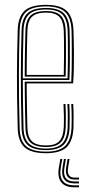

<svg xmlns="http://www.w3.org/2000/svg" viewBox="-20 -626 370 792"><path d="M170 6Q109 6 81.8 -18.1Q54.5 -42.2 53 -98Q51.2 -161.2 50.6 -215.1Q50 -269 50 -317Q50 -365 50.9 -410.1Q51.8 -455.2 53 -501Q54.5 -556.2 81.1 -581.1Q107.8 -606 170 -606Q228.2 -606 254.4 -581.9Q280.5 -557.8 283 -502Q283.2 -493.5 284 -469Q284.8 -444.5 285 -411.5Q285.2 -378.5 284.6 -344.2Q284 -310 281.5 -282H90Q90.2 -251.8 90.6 -222.4Q91 -193 91.6 -162.6Q92.2 -132.2 93 -99Q94.2 -60.2 111.8 -43.1Q129.2 -26 170 -26Q207.8 -26 224.4 -43.5Q241 -61 243 -100Q244 -119 243.6 -148.6Q243.2 -178.2 242 -197H250Q251.5 -173.2 251.6 -144Q251.8 -114.8 251 -99.5Q248.8 -56.8 229.9 -38.1Q211 -19.5 170 -19.5Q125.5 -19.5 105.9 -38Q86.2 -56.5 85 -98.8Q84 -137 83.4 -168.9Q82.8 -200.8 82.5 -230Q82.2 -259.2 82 -289H274Q275.2 -314.5 275.8 -347.6Q276.2 -380.8 276.1 -413Q276 -445.2 275.8 -469.5Q275.5 -493.8 275 -501.8Q272.8 -554.8 248 -577.1Q223.2 -599.5 170 -599.5Q111.2 -599.5 86.9 -575.9Q62.5 -552.2 61 -500.8Q59.8 -455 58.9 -409.8Q58 -364.5 58 -316.6Q58 -268.8 58.6 -215Q59.2 -161.2 61 -98.2Q62.2 -46 87.6 -23.2Q113 -0.5 170 -0.5Q223.5 -0.5 247.9 -23.2Q272.2 -46 275 -98.5Q275.5 -107.2 275.6 -124.9Q275.8 -142.5 275.4 -162.2Q275 -182 274 -197H282Q283.5 -174.8 283.6 -144.2Q283.8 -113.8 283 -98Q280 -42.2 253.8 -18.1Q227.5 6 170 6ZM170 -6.8Q117.2 -6.8 93.8 -28.1Q70.2 -49.5 69 -98.5Q67.2 -162 66.6 -215.9Q66 -269.8 66 -317.4Q66 -365 66.9 -409.9Q67.8 -454.8 69 -500.5Q70.2 -549.5 93.4 -571.4Q116.5 -593.2 170 -593.2Q220 -593.2 242.5 -571.9Q265 -550.5 267 -501.2Q267.5 -490.8 268 -455.5Q268.5 -420.2 268.2 -376.5Q268 -332.8 266.2 -296H74Q74 -253.2 74.8 -203.2Q75.5 -153.2 77 -98.8Q78.2 -53 99.9 -33.1Q121.5 -13.2 170 -13.2Q215.2 -13.2 235.9 -33.2Q256.5 -53.2 259 -99.2Q259.8 -112.8 259.6 -143.2Q259.5 -173.8 258 -197H266Q267.5 -174.5 267.6 -143.6Q267.8 -112.8 267 -98.8Q264.5 -49.5 241.9 -28.1Q219.2 -6.8 170 -6.8ZM74 -303H258.5Q260 -342.8 260.1 -384.4Q260.2 -426 259.9 -458.1Q259.5 -490.2 259 -501Q257 -546.5 236.8 -566.6Q216.5 -586.8 170 -586.8Q119.2 -586.8 98.8 -565.8Q78.2 -544.8 77 -500.2Q75.5 -449.8 74.8 -400.8Q74 -351.8 74 -303ZM82 -310Q82 -342.5 82.4 -372.5Q82.8 -402.5 83.4 -433.6Q84 -464.8 85 -500.2Q86.2 -543.2 106 -561.9Q125.8 -580.5 170 -580.5Q213.2 -580.5 231.2 -561.1Q249.2 -541.8 251 -500.8Q251.5 -488.5 251.9 -457.2Q252.2 -426 252.1 -386.6Q252 -347.2 250.8 -310ZM90 -317H243Q244 -354.8 244.1 -392.6Q244.2 -430.5 243.9 -459.8Q243.5 -489 243 -500.2Q241.2 -539.8 224.4 -556.9Q207.5 -574 170 -574Q129.5 -574 111.9 -556.8Q94.2 -539.5 93 -500Q92 -466 91.4 -435.4Q90.8 -404.8 90.5 -375.8Q90.2 -346.8 90 -317ZM236.8 30 230.8 65.5Q224.8 101.5 238.9 120Q253 138.5 285.8 138.5H305.8V146.5H285.8Q248.8 146.5 232.5 125.6Q216.2 104.8 222.8 65.5L228.8 30ZM266.8 30 260.8 65.5Q257.5 85.2 264 95.9Q270.5 106.5 285.8 106.5H305.8V114.5H285.8Q266.8 114.5 257.9 101.6Q249 88.8 252.8 65.5L258.8 30ZM251.8 30 245.8 65.5Q241 93.8 251.2 108.1Q261.5 122.5 285.8 122.5H305.8V130.5H285.8Q257.5 130.5 245 113.8Q232.5 97 237.8 65.5L243.8 30Z"/></svg>

Font: Big Shoulders Inline Text Thin
Style: Regular
Weight: 100
Designer: Patric King
Foundry: XO Type Co
Version: Version 2.002